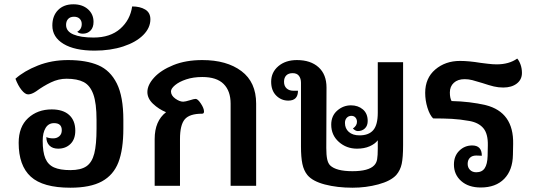

<svg xmlns="http://www.w3.org/2000/svg" viewBox="-20 -866 2494 895"><path d="M67 -200Q67 -275 111 -315.5Q155 -356 221 -356Q274 -356 302.5 -330Q331 -304 331 -257Q331 -217 308.5 -195Q286 -173 251 -173Q225 -173 210.5 -187.5Q196 -202 196 -227Q209 -221 228 -221Q245 -221 256.5 -231Q268 -241 268 -259Q268 -292 232 -292Q206 -292 192.5 -269.5Q179 -247 179 -210Q179 -157 191.5 -127.5Q204 -98 232 -85.5Q260 -73 308 -73Q357 -73 383 -91Q409 -109 419.5 -150.5Q430 -192 430 -267V-307Q430 -385 415 -426.5Q400 -468 370 -483.5Q340 -499 290 -499Q253 -499 217.5 -482Q182 -465 148 -440Q127 -426 111 -426Q97 -426 80.5 -446.5Q64 -467 52 -499Q92 -535 156.5 -560.5Q221 -586 297 -586Q382 -586 438 -562Q494 -538 524.5 -477Q555 -416 555 -307V-267Q555 -169 532 -109.5Q509 -50 455 -20.5Q401 9 308 9Q180 9 123.5 -42.5Q67 -94 67 -200Z M224 -747Q224 -792 250.5 -819Q277 -846 322 -846Q364 -846 390 -823Q416 -800 416 -764Q416 -738 402 -723.5Q388 -709 366 -709Q349 -709 340 -718Q361 -729 361 -754Q361 -769 351.5 -778.5Q342 -788 325 -788Q307 -788 297.5 -777.5Q288 -767 288 -750Q288 -720 322 -705.5Q356 -691 416 -691Q494 -691 540.5 -732Q587 -773 596 -836Q633 -836 657 -821.5Q681 -807 681 -776Q681 -736 647.5 -702.5Q614 -669 554.5 -649.5Q495 -630 421 -630Q328 -630 276 -661.5Q224 -693 224 -747Z M1174 -383V0H1055V-383Q1055 -442 1022.5 -474.5Q990 -507 923 -507Q881 -507 848 -496Q815 -485 796 -469Q777 -453 777 -440Q777 -421 797 -406.5Q817 -392 834 -392Q843 -392 866 -399Q884 -405 892 -405Q902 -405 916.5 -383Q931 -361 931 -346Q931 -336 922 -336Q863 -336 841 -309.5Q819 -283 819 -218V0H701V-218Q701 -302 754 -343Q720 -357 693.5 -382Q667 -407 667 -437Q667 -470 698.5 -504.5Q730 -539 788 -562.5Q846 -586 923 -586Q1037 -586 1105.5 -534.5Q1174 -483 1174 -383Z M1859 -576V-190Q1859 -132 1852.5 -102Q1846 -72 1827 -50Q1801 -22 1743.5 -6.5Q1686 9 1623 9Q1552 9 1494.5 -6Q1437 -21 1413 -50Q1396 -71 1389.5 -102Q1383 -133 1383 -183V-480Q1383 -500 1373.5 -512.5Q1364 -525 1344 -525Q1325 -525 1314.5 -514.5Q1304 -504 1304 -485Q1304 -465 1316 -454Q1328 -443 1348 -443H1369Q1369 -397 1324 -397Q1291 -397 1267.5 -420.5Q1244 -444 1244 -485Q1244 -529 1277.5 -557.5Q1311 -586 1364 -586Q1428 -586 1465 -552.5Q1502 -519 1502 -458L1501 -176Q1501 -144 1505 -124.5Q1509 -105 1519 -95Q1547 -68 1623 -68Q1698 -68 1724 -95Q1735 -106 1738 -123.5Q1741 -141 1741 -173V-212Q1728 -195 1703 -184Q1678 -173 1644 -173Q1595 -173 1559.5 -204.5Q1524 -236 1524 -285Q1524 -326 1552 -350.5Q1580 -375 1616 -375Q1649 -375 1671.5 -356Q1694 -337 1694 -302Q1694 -280 1681 -267.5Q1668 -255 1648 -255Q1637 -255 1625 -267Q1644 -280 1644 -298Q1644 -310 1637 -318Q1630 -326 1618 -326Q1605 -326 1596.5 -317Q1588 -308 1588 -293Q1588 -267 1606 -251Q1624 -235 1656 -235Q1699 -235 1720 -259.5Q1741 -284 1741 -341V-576Z M2096 -99Q2096 -139 2121 -163.5Q2146 -188 2181 -188Q2226 -188 2226 -140Q2217 -141 2200 -141Q2181 -141 2170.5 -130.5Q2160 -120 2160 -102Q2160 -85 2171 -74Q2182 -63 2200 -63Q2227 -63 2239.5 -82Q2252 -101 2253 -139L2254 -189Q2255 -242 2233.5 -268Q2212 -294 2169 -302Q2124 -310 2086 -312Q2048 -314 1999 -314Q1983 -330 1972.5 -364Q1962 -398 1962 -433Q1962 -502 2009 -542Q2056 -582 2124 -582Q2166 -582 2220 -573Q2229 -572 2252.5 -569Q2276 -566 2295 -566Q2353 -566 2391 -593Q2400 -583 2406.5 -565Q2413 -547 2413 -526Q2413 -495 2389 -476.5Q2365 -458 2326 -458Q2303 -458 2282 -463Q2261 -468 2228 -479Q2199 -488 2181.5 -492.5Q2164 -497 2146 -497Q2114 -497 2095.5 -480Q2077 -463 2077 -435Q2077 -409 2085 -395Q2171 -393 2244 -376Q2375 -343 2372 -195L2371 -145Q2370 -73 2330.5 -32.5Q2291 8 2221 8Q2164 8 2130 -22Q2096 -52 2096 -99Z"/></svg>

Font: Krub SemiBold
Style: Regular
Weight: 600
Version: Version 1.000; ttfautohint (v1.6)